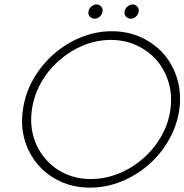

<svg xmlns="http://www.w3.org/2000/svg" viewBox="-20 -851 844 879"><path d="M85 -348.8Q74 -274.9 93 -209.9Q112 -145 154 -97Q195.9 -48 256.9 -20Q317.9 8 391.8 8Q465.8 8 535.2 -20Q604.7 -48 660.6 -97Q715.6 -145 752.8 -210Q790 -275 801 -348.9Q811 -422.8 791.8 -488.2Q772.6 -553.6 730.6 -602.6Q688.6 -651 627.2 -679.5Q565.8 -708 491.8 -708Q417.9 -708 348.9 -679.5Q280 -651 225 -602.6Q169.6 -553.6 132.3 -488.2Q95 -422.7 85 -348.8ZM126 -348.4Q135.2 -414.3 168 -472.5Q200.7 -530.6 250.6 -574Q299.5 -617.4 360.4 -642.8Q421.3 -668.2 486.9 -668.2Q552.4 -668.2 606.5 -642.8Q660.6 -617.5 698.3 -574Q735.2 -530.5 752.2 -472.7Q769.2 -414.9 760 -349Q750.8 -283.1 717.3 -225.3Q683.8 -167.4 634.3 -124.9Q584.8 -81.4 522.9 -56.4Q461 -31.4 395.3 -31.4Q330.5 -31.4 276.9 -56.4Q223.2 -81.5 187.1 -125Q150.1 -167.6 133.4 -225Q116.8 -282.5 126 -348.4ZM550.3 -797.8Q548.1 -784 557.1 -774.6Q566.1 -765.3 578.8 -765.3Q591.1 -765.3 601.9 -774.6Q612.7 -784 614.9 -797.8Q617.3 -811.7 608.5 -821.2Q599.7 -830.7 587.3 -830.7Q574.7 -830.7 563.7 -821.2Q552.7 -811.7 550.3 -797.8ZM384.9 -797.8Q382.7 -784 391.7 -774.6Q400.7 -765.3 413.4 -765.3Q425.7 -765.3 436.5 -774.6Q447.3 -784 449.5 -797.8Q451.9 -811.7 443.1 -821.2Q434.3 -830.7 422 -830.7Q409.3 -830.7 398.3 -821.2Q387.3 -811.7 384.9 -797.8Z"/></svg>

Font: Josefin Slab Thin
Style: Italic
Weight: 100
Italic angle: -12°
Designer: Santiago Orozco
Foundry: Typemade
Version: Version 2.000